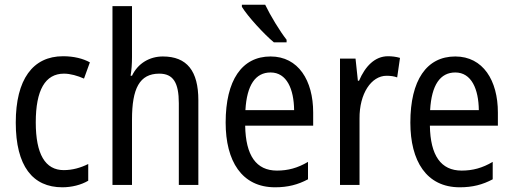

<svg xmlns="http://www.w3.org/2000/svg" viewBox="-20 -786 2179 816"><path d="M245 10C284 10 325 0 355 -18V-89C323 -73 288 -63 251 -63C172 -63 132 -131 132 -266C132 -403 172 -473 252 -473C279 -473 310 -464 337 -452L362 -521C333 -537 294 -547 248 -547C119 -547 47 -448 47 -265C47 -80 119 10 245 10Z M541 -543V-760H458V0H541V-278C541 -410 573 -473 657 -473C716 -473 740 -435 740 -347V0H823V-360C823 -484 775 -546 672 -546C616 -546 566 -517 541 -464H535C539 -487 541 -515 541 -543Z M1107 -766H1008V-757C1033 -716 1102 -641 1144 -606H1198V-617C1169 -654 1129 -720 1107 -766ZM1130 -546C1008 -546 939 -445 939 -265C939 -102 1007 10 1149 10C1203 10 1246 -1 1289 -24V-98C1245 -72 1204 -61 1157 -61C1069 -61 1024 -125 1022 -252H1311V-308C1311 -444 1248 -546 1130 -546ZM1130 -478C1199 -478 1229 -407 1230 -318H1023C1029 -425 1066 -478 1130 -478Z M1629 -547C1573 -547 1532 -504 1506 -443H1501L1491 -537H1425V0H1508V-282C1507 -388 1558 -464 1623 -464C1639 -464 1655 -462 1668 -457L1680 -540C1663 -545 1645 -547 1629 -547Z M1915 -546C1793 -546 1724 -445 1724 -265C1724 -102 1792 10 1934 10C1988 10 2031 -1 2074 -24V-98C2030 -72 1989 -61 1942 -61C1854 -61 1809 -125 1807 -252H2096V-308C2096 -444 2033 -546 1915 -546ZM1915 -478C1984 -478 2014 -407 2015 -318H1808C1814 -425 1851 -478 1915 -478Z"/></svg>

Font: Noto Sans Arabic UI Cn
Style: Regular
Weight: 400
Width: 3
Designer: Monotype Design Team, Nadine Chahine and Nizar Qandah
Foundry: Monotype Imaging Inc.
Version: Version 2.010